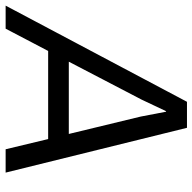

<svg xmlns="http://www.w3.org/2000/svg" viewBox="-40 -680 700 699"><g transform="rotate(90 310.5 -330.0)"><path d="M-19 0 331.1 -660.2H425.8L588.9 0H503.9L466.8 -154.8H146L64.9 0ZM185.1 -230H448.2L384.8 -492.2L367.2 -584H365.2L323.2 -495.1Z"/></g></svg>

Font: Human Sans
Style: Italic
Weight: 400
Italic angle: -8°
Designer: Tim Radville
Foundry: Continuum
Version: Version 1.000;FEAKit 1.0